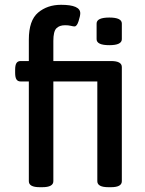

<svg xmlns="http://www.w3.org/2000/svg" viewBox="-20 -777 603 799"><path d="M100 -23V-438H66Q54 -438 48.5 -446.5Q43 -455 43 -474V-487Q43 -506 48.5 -514.5Q54 -523 66 -523H100V-612Q100 -692 138.5 -724.5Q177 -757 234 -757Q314 -757 314 -722Q314 -711 307 -689Q300 -667 290 -667Q285 -667 275 -669.5Q265 -672 251 -672Q227 -672 214.5 -659Q202 -646 202 -607V-523H442Q487 -523 487 -498V-23Q487 2 442 2H431Q385 2 385 -23V-438H202V-23Q202 2 156 2H145Q100 2 100 -23ZM382 -614V-679Q382 -704 435 -704Q487 -704 487 -679V-614Q487 -589 435 -589Q382 -589 382 -614Z"/></svg>

Font: Asap-Medium
Style: Regular
Weight: 500
Designer: Pablo Cosgaya
Foundry: Omnibus-Type
Version: Version 2.000; ttfautohint (v1.8)